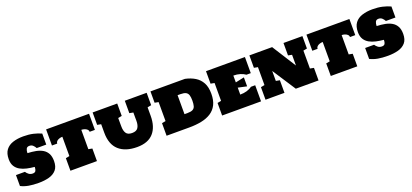

<svg xmlns="http://www.w3.org/2000/svg" viewBox="35 -1748 5997 2798"><g transform="rotate(-20 3033.5 -348.5)"><path d="M315.9 8.8Q228 8.8 161.9 -2.9Q95.7 -14.6 40.5 -42.5V-211.9H178.7Q194.8 -186.5 219.5 -168Q244.1 -149.4 279.8 -149.4Q314.5 -149.4 326.4 -171.4Q338.4 -193.4 338.4 -230.5Q277.8 -235.8 220.7 -248.5Q163.6 -261.2 118.4 -286.6Q73.2 -312 46.6 -355Q20 -397.9 20 -463.9Q20 -554.7 60.3 -607.7Q100.6 -660.6 171.1 -683.3Q241.7 -706.1 331.5 -706.1Q417 -706.1 484.1 -690.7Q551.3 -675.3 607.4 -649.4V-478.5H459.5Q445.8 -504.9 423.8 -525.4Q401.9 -545.9 368.2 -545.9Q332.5 -545.9 319.8 -519.5Q307.1 -493.2 307.1 -455.1Q376 -452.6 435.1 -441.2Q494.1 -429.7 538.6 -403.6Q583 -377.4 607.7 -332Q632.3 -286.6 632.3 -216.3Q632.3 -127.9 590.3 -79.1Q548.3 -30.3 476.8 -10.7Q405.3 8.8 315.9 8.8Z M808.1 0V-194.8L866.7 -206.1V-505.9Q842.8 -505.9 818.6 -498Q794.4 -490.2 778.3 -475.1Q762.2 -460 762.2 -437.5H680.7V-687.5H1346.7V-437.5H1265.1Q1265.1 -460 1248.8 -475.1Q1232.4 -490.2 1208.5 -498Q1184.6 -505.9 1160.6 -505.9V-206.1L1219.2 -194.8V0Z M1842.3 8.8Q1661.1 8.8 1561 -80.8Q1460.9 -170.4 1460.9 -353V-483.9L1402.3 -495.1V-687.5H1783.7V-495.1L1725.1 -483.9V-402.3Q1725.1 -392.1 1725.3 -381.8Q1725.6 -371.6 1725.6 -362.3V-352.1Q1725.6 -286.1 1750.7 -247.6Q1775.9 -209 1842.3 -209Q1909.2 -209 1934.8 -247.8Q1960.4 -286.6 1960.4 -353V-364.3Q1960.4 -373 1960.2 -383.1Q1960 -393.1 1960 -403.3V-483.9L1901.4 -495.1V-687.5H2240.2V-495.1L2181.2 -483.9Q2180.7 -476.6 2180.7 -469.5Q2180.7 -462.4 2180.7 -455.6V-353Q2180.7 -181.2 2096.2 -86.2Q2011.7 8.8 1842.3 8.8Z M2299.3 0V-194.8L2357.9 -206.1V-500.5L2299.3 -511.7V-687.5H2834Q2919.4 -669.4 2984.1 -630.1Q3048.8 -590.8 3085.2 -523.7Q3121.6 -456.5 3121.6 -353Q3121.6 -251 3086.9 -182.9Q3052.2 -114.7 2989 -74.5Q2925.8 -34.2 2839.8 -17.1Q2753.9 0 2651.9 0ZM2651.9 -206.1H2696.8Q2750.5 -206.1 2778.8 -220.2Q2807.1 -234.4 2817.4 -266.6Q2827.6 -298.8 2827.6 -353Q2827.6 -406.2 2817.4 -438.5Q2807.1 -470.7 2779.1 -485.6Q2751 -500.5 2696.8 -500.5H2651.9Z M3160.6 0V-194.8L3219.2 -206.1V-482.9L3160.6 -494.1V-687.5H3764.2V-437.5H3697.3Q3664.6 -461.9 3617.2 -476.6Q3569.8 -491.2 3513.2 -491.2V-385.3L3648.4 -414.1V-274.9L3513.2 -304.2V-196.3Q3570.3 -196.3 3617.9 -210.4Q3665.5 -224.6 3697.3 -250H3764.2V0Z M3833.5 0V-194.8L3892.1 -206.1V-483.9L3833.5 -495.1V-687.5H4186L4420.9 -316.9V-482.9L4362.3 -495.1V-687.5H4655.8V-495.1L4597.2 -483.9V-206.1L4655.8 -194.8V0H4303.2L4068.4 -360.8V-206.1L4127.4 -195.3V0Z M4845.7 0V-194.8L4904.3 -206.1V-505.9Q4880.4 -505.9 4856.2 -498Q4832 -490.2 4815.9 -475.1Q4799.8 -460 4799.8 -437.5H4718.3V-687.5H5384.3V-437.5H5302.7Q5302.7 -460 5286.4 -475.1Q5270 -490.2 5246.1 -498Q5222.2 -505.9 5198.2 -505.9V-206.1L5256.8 -194.8V0Z M5731 8.8Q5643.1 8.8 5576.9 -2.9Q5510.7 -14.6 5455.6 -42.5V-211.9H5593.8Q5609.9 -186.5 5634.5 -168Q5659.2 -149.4 5694.8 -149.4Q5729.5 -149.4 5741.5 -171.4Q5753.4 -193.4 5753.4 -230.5Q5692.9 -235.8 5635.7 -248.5Q5578.6 -261.2 5533.4 -286.6Q5488.3 -312 5461.7 -355Q5435.1 -397.9 5435.1 -463.9Q5435.1 -554.7 5475.3 -607.7Q5515.6 -660.6 5586.2 -683.3Q5656.7 -706.1 5746.6 -706.1Q5832 -706.1 5899.2 -690.7Q5966.3 -675.3 6022.5 -649.4V-478.5H5874.5Q5860.8 -504.9 5838.9 -525.4Q5816.9 -545.9 5783.2 -545.9Q5747.6 -545.9 5734.9 -519.5Q5722.2 -493.2 5722.2 -455.1Q5791 -452.6 5850.1 -441.2Q5909.2 -429.7 5953.6 -403.6Q5998 -377.4 6022.7 -332Q6047.4 -286.6 6047.4 -216.3Q6047.4 -127.9 6005.4 -79.1Q5963.4 -30.3 5891.8 -10.7Q5820.3 8.8 5731 8.8Z"/></g></svg>

Font: Holtwood One SC
Style: Regular
Weight: 400
Designer: Vernon Adams
Foundry: Vernon Adams
Version: Version 1.100; ttfautohint (v1.8.4.7-5d5b)